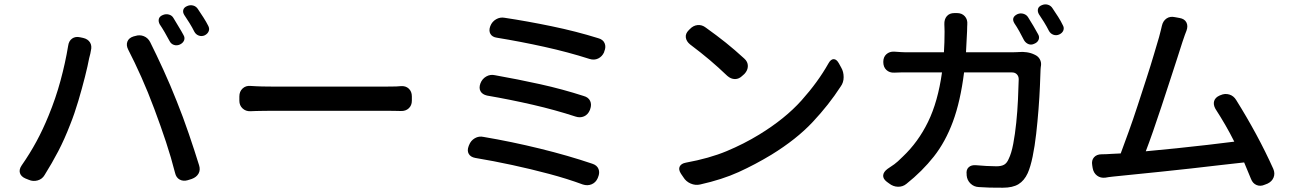

<svg xmlns="http://www.w3.org/2000/svg" viewBox="-20 -844 6040 896"><path d="M740 -774Q754 -780 768.5 -776Q783 -772 790 -759Q801 -740 814 -719Q827 -698 836 -681Q844 -668 839 -655.5Q834 -643 819 -636Q805 -630 791.5 -634.5Q778 -639 771 -653Q761 -672 748.5 -693.5Q736 -715 725 -731Q718 -745 721.5 -756.5Q725 -768 740 -774ZM854 -816Q868 -822 882 -818Q896 -814 904 -801Q917 -782 930 -761.5Q943 -741 951 -725Q959 -711 954 -698.5Q949 -686 935 -679Q921 -673 907.5 -678Q894 -683 887 -696Q877 -716 864 -737Q851 -758 840 -774Q832 -787 835.5 -798.5Q839 -810 854 -816ZM207 -305Q240 -385 262.5 -468Q285 -551 298 -630Q301 -653 316.5 -664Q332 -675 354 -670L368 -667Q390 -662 400 -646Q410 -630 404 -607Q403 -598 401.5 -593.5Q400 -589 396 -572Q390 -539 376.5 -485.5Q363 -432 345.5 -373Q328 -314 308 -264Q281 -194 252 -138.5Q223 -83 188 -27Q177 -8 155.5 -2Q134 4 114 -5L99 -11Q78 -20 73 -36.5Q68 -53 81 -72Q120 -128 150.5 -184.5Q181 -241 207 -305ZM700 -336Q671 -414 639.5 -484.5Q608 -555 578 -613Q568 -633 574.5 -650Q581 -667 603 -674L611 -676Q632 -683 651.5 -675Q671 -667 681 -647Q710 -589 742.5 -518Q775 -447 805 -371Q834 -299 861 -220Q888 -141 909 -73Q916 -51 906.5 -34Q897 -17 875 -9L856 -3Q835 3 818.5 -6Q802 -15 797 -37Q779 -108 754.5 -182Q730 -256 700 -336Z M1097 -394Q1097 -417 1112 -431Q1127 -445 1149 -443Q1164 -442 1175.5 -441.5Q1187 -441 1203 -440.5Q1219 -440 1246 -440Q1269 -440 1312.5 -440Q1356 -440 1410.5 -440Q1465 -440 1522.5 -440Q1580 -440 1633.5 -440Q1687 -440 1728.5 -440Q1770 -440 1790 -440Q1815 -440 1829 -440.5Q1843 -441 1850 -442Q1873 -444 1887.5 -430.5Q1902 -417 1902 -394V-374Q1902 -352 1887.5 -338.5Q1873 -325 1850 -326Q1841 -326 1826.5 -326.5Q1812 -327 1790 -327Q1770 -327 1728.5 -327Q1687 -327 1633.5 -327Q1580 -327 1522 -327Q1464 -327 1409.5 -327Q1355 -327 1312 -327Q1269 -327 1246 -327Q1219 -327 1203 -326.5Q1187 -326 1175.5 -326Q1164 -326 1149 -325Q1127 -324 1112 -338Q1097 -352 1097 -374Z M2268 -722Q2276 -743 2295 -754Q2314 -765 2335 -761Q2441 -745 2554.5 -721.5Q2668 -698 2771 -666Q2794 -660 2801.5 -642.5Q2809 -625 2800 -604L2799 -600Q2790 -580 2771.5 -571Q2753 -562 2731 -569Q2631 -601 2520 -625.5Q2409 -650 2299 -668Q2277 -671 2268.5 -686Q2260 -701 2268 -722ZM2222 -455Q2230 -476 2249 -487Q2268 -498 2290 -493Q2397 -474 2501 -451Q2605 -428 2704 -396Q2726 -390 2734 -373Q2742 -356 2734 -334L2733 -331Q2724 -309 2705.5 -301Q2687 -293 2666 -300Q2571 -331 2467 -355Q2363 -379 2253 -398Q2231 -403 2222.5 -418Q2214 -433 2222 -455ZM2169 -167Q2177 -188 2196 -199Q2215 -210 2237 -205Q2367 -183 2499.5 -150.5Q2632 -118 2744 -80Q2766 -73 2773 -55.5Q2780 -38 2771 -17L2769 -12Q2760 8 2741 16Q2722 24 2700 17Q2627 -10 2542.5 -32.5Q2458 -55 2370 -74Q2282 -93 2198 -107Q2176 -111 2167.5 -126Q2159 -141 2167 -162Z M3199 -708Q3215 -725 3235.5 -727Q3256 -729 3274 -715Q3327 -677 3367 -645Q3407 -613 3453 -571Q3470 -556 3470 -536Q3470 -516 3454 -499L3445 -491Q3429 -475 3410 -475Q3391 -475 3374 -490Q3331 -531 3292 -564Q3253 -597 3200 -637Q3183 -651 3180.5 -669Q3178 -687 3194 -703ZM3158 -33Q3145 -53 3152 -67Q3159 -81 3181 -85Q3290 -105 3370.5 -138.5Q3451 -172 3523 -216Q3644 -290 3720.5 -375.5Q3797 -461 3846 -548Q3857 -568 3870.5 -568Q3884 -568 3895 -548L3906 -528Q3917 -509 3917 -484Q3917 -459 3903 -440Q3848 -355 3772.5 -274.5Q3697 -194 3580 -122Q3504 -76 3427 -41Q3350 -6 3247 17Q3225 22 3203 12.5Q3181 3 3169 -17Z M4728 -778Q4742 -784 4756.5 -779.5Q4771 -775 4778 -763Q4790 -744 4802.5 -723Q4815 -702 4824 -685Q4832 -672 4827 -659Q4822 -646 4807 -640Q4793 -633 4780 -638Q4767 -643 4759 -656Q4749 -676 4737 -697.5Q4725 -719 4714 -735Q4697 -763 4728 -778ZM4842 -820Q4856 -826 4870 -822Q4884 -818 4892 -805Q4905 -786 4918 -765.5Q4931 -745 4939 -728Q4947 -715 4942.5 -702.5Q4938 -690 4923 -683Q4909 -677 4895.5 -682Q4882 -687 4875 -700Q4865 -720 4852 -741Q4839 -762 4828 -778Q4821 -791 4824 -802.5Q4827 -814 4842 -820ZM4812 -587Q4826 -580 4833 -566.5Q4840 -553 4838 -538Q4837 -533 4837 -532Q4837 -531 4836 -521Q4835 -491 4833 -442Q4831 -393 4826.5 -335Q4822 -277 4815.5 -219.5Q4809 -162 4799 -113.5Q4789 -65 4776 -36Q4760 -1 4733 15.5Q4706 32 4660 32Q4620 32 4598.5 31.5Q4577 31 4548 29Q4525 28 4509 12.5Q4493 -3 4491 -26V-30Q4488 -52 4500.5 -63.5Q4513 -75 4535 -73Q4555 -71 4583 -69.5Q4611 -68 4630 -68Q4653 -68 4666 -75.5Q4679 -83 4687 -102Q4700 -128 4708.5 -173Q4717 -218 4722.5 -271.5Q4728 -325 4730.5 -378.5Q4733 -432 4734 -474Q4734 -488 4725.5 -497Q4717 -506 4703 -506H4479Q4462 -371 4427 -276.5Q4392 -182 4338 -113.5Q4284 -45 4210 14Q4193 28 4170.5 27.5Q4148 27 4129 12L4118 4Q4100 -10 4101.5 -26Q4103 -42 4122 -56Q4140 -68 4153.5 -77.5Q4167 -87 4193 -113Q4265 -181 4311 -275.5Q4357 -370 4376 -506H4224Q4196 -506 4183.5 -506Q4171 -506 4153 -505Q4131 -504 4116.5 -517.5Q4102 -531 4102 -555Q4102 -578 4116.5 -591Q4131 -604 4153 -603Q4170 -602 4182.5 -601Q4195 -600 4224 -600H4385Q4388 -646 4388 -696Q4388 -708 4387.5 -715.5Q4387 -723 4387 -730Q4386 -754 4398.5 -768.5Q4411 -783 4434 -783H4446Q4469 -783 4482.5 -768Q4496 -753 4494 -730Q4493 -723 4493.5 -719.5Q4494 -716 4493 -698L4488 -600H4704Q4710 -600 4721.5 -600.5Q4733 -601 4734 -601Q4752 -603 4772 -600Q4792 -597 4808 -589Z M5169 -126 5210 -128Q5226 -171 5247 -229Q5268 -287 5289 -351.5Q5310 -416 5330 -477.5Q5350 -539 5365 -590Q5380 -641 5389 -671Q5394 -691 5397.5 -704Q5401 -717 5402 -723Q5407 -746 5423.5 -757.5Q5440 -769 5463 -764L5485 -760Q5508 -756 5516.5 -739.5Q5525 -723 5517 -701Q5514 -694 5509.5 -681.5Q5505 -669 5498 -648Q5489 -619 5473.5 -571.5Q5458 -524 5439 -465.5Q5420 -407 5400 -346.5Q5380 -286 5361 -231.5Q5342 -177 5327 -138Q5395 -144 5470.5 -152Q5546 -160 5616.5 -168Q5687 -176 5740 -183Q5720 -223 5698 -261Q5676 -299 5652 -336Q5641 -356 5646 -372.5Q5651 -389 5671 -398L5676 -400Q5696 -409 5716.5 -403Q5737 -397 5749 -377Q5799 -297 5842.5 -216.5Q5886 -136 5922 -56Q5931 -35 5923.5 -16Q5916 3 5895 13L5882 18Q5862 27 5844 19.5Q5826 12 5818 -9L5786 -86Q5738 -81 5674.5 -73.5Q5611 -66 5540 -58Q5469 -50 5400.5 -43Q5332 -36 5273 -30Q5214 -24 5175 -20Q5162 -19 5154 -17.5Q5146 -16 5139 -15Q5116 -12 5099.5 -24.5Q5083 -37 5079 -60L5077 -73Q5073 -96 5085.5 -110Q5098 -124 5121 -124Q5129 -124 5142.5 -124.5Q5156 -125 5169 -126Z"/></svg>

Font: Chiron GoRound TC M
Style: Regular
Weight: 500
Designer: Ryoko NISHIZUKA 西塚涼子 (kana, bopomofo & ideographs); Paul D. Hunt (Latin, Greek & Cyrillic); Sandoll Communications 산돌커뮤니
Foundry: Adobe
Version: Version 1.000;hotconv 1.1.1;makeotfexe 2.6.0